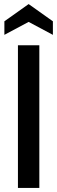

<svg xmlns="http://www.w3.org/2000/svg" viewBox="-20 -922 281 942"><path d="M68 0V-700H173V0ZM1.5 -751V-817.5L120.5 -902L239.5 -817.5V-751L120.5 -814.5Z"/></svg>

Font: Cabin Condensed Medium
Style: Regular
Weight: 500
Width: 3
Designer: Pablo Impallari
Foundry: Pablo Impallari. http://www.impallari.com Igino Marini. http://www.ikern.com
Version: Version 3.001; ttfautohint (v1.8.3)